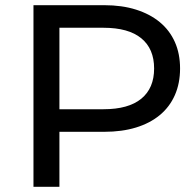

<svg xmlns="http://www.w3.org/2000/svg" viewBox="-20 -720 754 740"><path d="M674 -456Q674 -399 654 -353.5Q634 -308 596 -276.5Q558 -245 504 -228.5Q450 -212 382 -212H209V0H109V-700H382Q450 -700 504 -683Q558 -666 596 -634.5Q634 -603 654 -558Q674 -513 674 -456ZM574 -456Q574 -532 524.5 -572.5Q475 -613 379 -613H209V-299H379Q475 -299 524.5 -339.5Q574 -380 574 -456Z"/></svg>

Font: CMG Sans Medium
Style: Regular
Weight: 500
Designer: Julieta Ulanovsky
Foundry: Julieta Ulanovsky
Version: Version 7.200